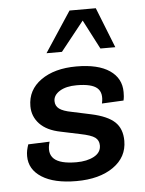

<svg xmlns="http://www.w3.org/2000/svg" viewBox="-48 -655 532 706"><g transform="rotate(-5 218.0 -302.5)"><path d="M206 11Q124 11 78.5 -18Q33 -47 33 -96Q33 -108 35 -117.5Q37 -127 41 -139L120 -142Q107 -100 129.5 -79Q152 -58 212 -58Q251 -58 277 -72Q303 -86 303 -112Q303 -131 289 -141.5Q275 -152 235 -160L164 -175Q113 -185 87 -212.5Q61 -240 61 -278Q61 -338 111 -373.5Q161 -409 242 -409Q322 -409 364.5 -380Q407 -351 407 -300Q407 -292 406.5 -285Q406 -278 404 -269L324 -265Q333 -304 312.5 -322Q292 -340 237 -340Q198 -340 174.5 -325.5Q151 -311 151 -289Q151 -271 165 -260.5Q179 -250 211 -244L281 -229Q341 -216 367.5 -191Q394 -166 394 -121Q394 -61 342.5 -25Q291 11 206 11ZM137 -467 235 -616H332L391 -467H336L280 -575L194 -467Z"/></g></svg>

Font: Rokkitt SemiBold Medium
Style: Italic
Weight: 500
Italic angle: -9°
Version: Version 3.103